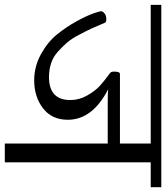

<svg xmlns="http://www.w3.org/2000/svg" viewBox="21 -724 690 798"><g transform="rotate(90 366.0 -325.0)"><path d="M464.8 -261.7Q464.8 -364.3 337.9 -429.7Q350.6 -427.7 396.5 -427.7H563.5V0H641.6V-606.4H745.1V-650.4H-12.7V-606.4H563.5V-478.5H274.4Q264.6 -478.5 264.6 -454.1Q264.6 -441.4 270.5 -437.5Q302.7 -414.1 323.2 -395.5Q343.8 -377 363.3 -343.3Q382.8 -309.6 382.8 -272.5Q382.8 -183.6 287.1 -183.6Q256.8 -183.6 230 -192.4Q203.1 -201.2 181.6 -220.7Q160.2 -240.2 144 -258.8Q127.9 -277.3 111.3 -309.1Q94.7 -340.8 85.4 -360.8Q76.2 -380.9 61.5 -416Q59.6 -421.9 46.9 -421.9Q32.2 -421.9 22.9 -414.6Q13.7 -407.2 13.7 -399.4Q13.7 -394.5 22.9 -367.7Q32.2 -340.8 55.2 -298.8Q78.1 -256.8 109.4 -217.8Q140.6 -178.7 191.9 -150.4Q243.2 -122.1 300.8 -122.1Q369.1 -122.1 417 -158.7Q464.8 -195.3 464.8 -261.7Z"/></g></svg>

Font: Kurale
Style: Regular
Weight: 400
Version: 1.0; ttfautohint (v1.3)